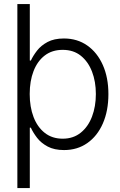

<svg xmlns="http://www.w3.org/2000/svg" viewBox="-20 -748 608 972"><path d="M304.2 11.7Q254.9 11.7 221.4 -6.1Q188 -23.9 167.7 -50.3Q147.5 -76.7 136.2 -101.6H130.9V204.1H67.9V-727.5H130.9V-441.4H136.2Q147.5 -465.8 167.5 -491.7Q187.5 -517.6 220.7 -535.4Q253.9 -553.2 303.7 -553.2Q371.1 -553.2 421.6 -517.8Q472.2 -482.4 500.5 -418.9Q528.8 -355.5 528.8 -271.5Q528.8 -187 500.7 -123Q472.7 -59.1 422.1 -23.7Q371.6 11.7 304.2 11.7ZM297.4 -45.9Q351.1 -45.9 388.7 -76.2Q426.3 -106.4 445.8 -157.7Q465.3 -209 465.3 -272Q465.3 -335 445.8 -385.5Q426.3 -436 389.2 -465.8Q352.1 -495.6 297.4 -495.6Q243.7 -495.6 206.5 -467Q169.4 -438.5 149.9 -388.2Q130.4 -337.9 130.4 -272Q130.4 -206.5 149.9 -155.5Q169.4 -104.5 206.8 -75.2Q244.1 -45.9 297.4 -45.9Z"/></svg>

Font: Inter Tight Light
Style: Regular
Weight: 300
Designer: Rasmus Andersson
Foundry: rsms
Version: Version 3.004